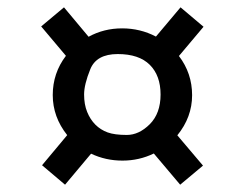

<svg xmlns="http://www.w3.org/2000/svg" viewBox="-20 -546 636 526"><path d="M227.3 -356.2Q210.4 -314.5 210.4 -287.1Q210.4 -259.8 218.8 -239.3Q227.1 -218.8 241.2 -204.6Q255.4 -190.4 274.7 -183.3Q293.9 -176.3 327.4 -176.3Q360.8 -176.3 390.4 -205.8Q419.9 -235.4 419.9 -287.1Q419.9 -338.9 390.4 -368.4Q360.8 -397.9 302.5 -397.9Q244.1 -397.9 227.3 -356.2ZM160.6 -393.1 92.8 -473.6 155.3 -525.9 222.7 -445.3Q264.6 -468.3 314.5 -468.3Q364.3 -468.3 407.2 -445.8L474.6 -525.9L537.6 -472.7L470.2 -392.6Q506.3 -345.2 506.3 -285.2Q506.3 -225.1 465.8 -175.3L536.1 -92.3L473.6 -40L401.4 -125.5Q361.3 -106 315.4 -106Q269.5 -106 229.5 -125L158.2 -40L95.2 -93.3L164.1 -175.8Q124.5 -225.6 124.5 -285.6Q124.5 -345.7 160.6 -393.1Z"/></svg>

Font: NoticiaText-Italic
Style: Italic
Weight: 400
Italic angle: -8°
Designer: JM Sole
Foundry: JM Sole
Version: Version 1.003